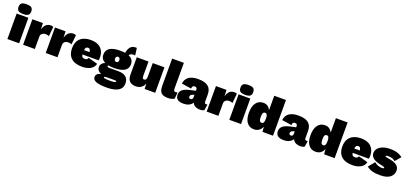

<svg xmlns="http://www.w3.org/2000/svg" viewBox="43 -2024 7530 3539"><g transform="rotate(20 3808.5 -254.5)"><path d="M29 -628Q29 -680 57.5 -702Q86 -724 154 -724Q222 -724 250.5 -702Q279 -680 279 -628Q279 -576 250.5 -554Q222 -532 154 -532Q86 -532 57.5 -554Q29 -576 29 -628ZM269 0H39V-500H269Z M758 -498 739 -310Q730 -317 713 -321.5Q696 -326 676 -326Q630 -326 603.5 -304Q577 -282 577 -240V0H347V-500H554L559 -375Q595 -510 706 -510Q741 -510 758 -498Z M1202 -498 1183 -310Q1174 -317 1157 -321.5Q1140 -326 1120 -326Q1074 -326 1047.5 -304Q1021 -282 1021 -240V0H791V-500H998L1003 -375Q1039 -510 1150 -510Q1185 -510 1202 -498Z M1754 -206H1436Q1441 -169 1457 -156Q1473 -143 1505 -143Q1554 -143 1565 -186L1750 -136Q1733 -64 1666.5 -27Q1600 10 1505 10Q1363 10 1289.5 -57Q1216 -124 1216 -250Q1216 -374 1288.5 -442Q1361 -510 1493 -510Q1622 -510 1690.5 -444Q1759 -378 1759 -266Q1759 -228 1754 -206ZM1436 -291H1544Q1541 -325 1529.5 -341.5Q1518 -358 1494 -358Q1468 -358 1454 -343Q1440 -328 1436 -291Z M2364 28Q2364 122 2285.5 168.5Q2207 215 2060 215Q1917 215 1852 188Q1787 161 1787 107Q1787 74 1809.5 49.5Q1832 25 1884 15Q1800 -18 1800 -97Q1800 -132 1823 -160Q1846 -188 1885 -202Q1799 -244 1799 -339Q1799 -510 2069 -510Q2126 -510 2167 -503Q2174 -571 2210 -617Q2246 -663 2315 -663Q2329 -663 2337 -662L2356 -520Q2339 -524 2320 -524Q2291 -524 2271 -512.5Q2251 -501 2241 -483Q2339 -442 2339 -339Q2339 -170 2069 -170Q2006 -170 1958 -179Q1945 -175 1945 -163Q1945 -142 1988 -142H2161Q2364 -142 2364 28ZM2027 -340Q2027 -316 2038 -302.5Q2049 -289 2069 -289Q2089 -289 2100 -302.5Q2111 -316 2111 -340Q2111 -364 2100 -377.5Q2089 -391 2069 -391Q2049 -391 2038 -377.5Q2027 -364 2027 -340ZM2190 51Q2190 43 2182 39.5Q2174 36 2154 36H2015Q1978 36 1965.5 39.5Q1953 43 1953 53Q1953 65 1981 70.5Q2009 76 2074 76Q2135 76 2162.5 70Q2190 64 2190 51Z M2938 -500V0H2731L2726 -106Q2704 -48 2661.5 -19Q2619 10 2557 10Q2477 10 2436 -31.5Q2395 -73 2395 -162V-500H2625V-219Q2625 -186 2633.5 -173Q2642 -160 2662 -160Q2708 -160 2708 -239V-500Z M3246 -199Q3246 -168 3255 -154.5Q3264 -141 3287 -141Q3305 -141 3323 -146L3313 -22Q3295 -8 3259 1Q3223 10 3189 10Q3096 10 3056 -30Q3016 -70 3016 -164V-700H3246Z M3918 -127 3900 -10Q3866 10 3826 10Q3765 10 3724 -11.5Q3683 -33 3669 -74Q3646 -35 3601.5 -12.5Q3557 10 3491 10Q3413 10 3375 -20.5Q3337 -51 3337 -109Q3337 -172 3382 -209.5Q3427 -247 3532 -270L3631 -292V-312Q3631 -335 3619.5 -348Q3608 -361 3586 -361Q3562 -361 3548 -347.5Q3534 -334 3533 -300L3343 -329Q3351 -415 3415 -462.5Q3479 -510 3599 -510Q3732 -510 3795.5 -459Q3859 -408 3859 -304V-164Q3859 -123 3893 -123Q3910 -123 3918 -127ZM3631 -164V-212L3598 -202Q3577 -196 3565 -182.5Q3553 -169 3553 -150Q3553 -133 3563 -124Q3573 -115 3588 -115Q3607 -115 3619 -127.5Q3631 -140 3631 -164Z M4359 -498 4340 -310Q4331 -317 4314 -321.5Q4297 -326 4277 -326Q4231 -326 4204.5 -304Q4178 -282 4178 -240V0H3948V-500H4155L4160 -375Q4196 -510 4307 -510Q4342 -510 4359 -498Z M4382 -628Q4382 -680 4410.5 -702Q4439 -724 4507 -724Q4575 -724 4603.5 -702Q4632 -680 4632 -628Q4632 -576 4603.5 -554Q4575 -532 4507 -532Q4439 -532 4410.5 -554Q4382 -576 4382 -628ZM4622 0H4392V-500H4622Z M5249 -700V0H5042L5035 -99Q5013 -48 4973 -19Q4933 10 4877 10Q4785 10 4735.5 -57Q4686 -124 4686 -247Q4686 -372 4736.5 -441Q4787 -510 4878 -510Q4929 -510 4964 -485Q4999 -460 5019 -416V-700ZM5019 -246V-254Q5019 -302 5007 -325Q4995 -348 4970 -348Q4944 -348 4931 -327Q4918 -306 4918 -250Q4918 -194 4931 -172.5Q4944 -151 4970 -151Q4994 -151 5006.5 -173.5Q5019 -196 5019 -246Z M5885 -127 5867 -10Q5833 10 5793 10Q5732 10 5691 -11.5Q5650 -33 5636 -74Q5613 -35 5568.5 -12.5Q5524 10 5458 10Q5380 10 5342 -20.5Q5304 -51 5304 -109Q5304 -172 5349 -209.5Q5394 -247 5499 -270L5598 -292V-312Q5598 -335 5586.5 -348Q5575 -361 5553 -361Q5529 -361 5515 -347.5Q5501 -334 5500 -300L5310 -329Q5318 -415 5382 -462.5Q5446 -510 5566 -510Q5699 -510 5762.5 -459Q5826 -408 5826 -304V-164Q5826 -123 5860 -123Q5877 -123 5885 -127ZM5598 -164V-212L5565 -202Q5544 -196 5532 -182.5Q5520 -169 5520 -150Q5520 -133 5530 -124Q5540 -115 5555 -115Q5574 -115 5586 -127.5Q5598 -140 5598 -164Z M6458 -700V0H6251L6244 -99Q6222 -48 6182 -19Q6142 10 6086 10Q5994 10 5944.5 -57Q5895 -124 5895 -247Q5895 -372 5945.5 -441Q5996 -510 6087 -510Q6138 -510 6173 -485Q6208 -460 6228 -416V-700ZM6228 -246V-254Q6228 -302 6216 -325Q6204 -348 6179 -348Q6153 -348 6140 -327Q6127 -306 6127 -250Q6127 -194 6140 -172.5Q6153 -151 6179 -151Q6203 -151 6215.5 -173.5Q6228 -196 6228 -246Z M7055 -206H6737Q6742 -169 6758 -156Q6774 -143 6806 -143Q6855 -143 6866 -186L7051 -136Q7034 -64 6967.5 -27Q6901 10 6806 10Q6664 10 6590.5 -57Q6517 -124 6517 -250Q6517 -374 6589.5 -442Q6662 -510 6794 -510Q6923 -510 6991.5 -444Q7060 -378 7060 -266Q7060 -228 7055 -206ZM6737 -291H6845Q6842 -325 6830.5 -341.5Q6819 -358 6795 -358Q6769 -358 6755 -343Q6741 -328 6737 -291Z M7086 -64 7187 -186Q7216 -160 7254 -144Q7292 -128 7334 -128Q7353 -128 7365.5 -131.5Q7378 -135 7378 -143Q7378 -152 7361 -159.5Q7344 -167 7303 -175Q7195 -196 7145.5 -235.5Q7096 -275 7096 -336Q7096 -380 7125.5 -419.5Q7155 -459 7216 -484.5Q7277 -510 7367 -510Q7455 -510 7514.5 -489Q7574 -468 7608 -437L7514 -326Q7468 -372 7378 -372Q7351 -372 7339 -367Q7327 -362 7327 -354Q7327 -342 7388 -334Q7503 -318 7556 -278.5Q7609 -239 7609 -170Q7609 -92 7545 -41Q7481 10 7351 10Q7258 10 7194 -7.5Q7130 -25 7086 -64Z"/></g></svg>

Font: Work Sans Black
Style: Regular
Weight: 900
Designer: Wei Huang
Foundry: Wei Huang
Version: Version 1.500